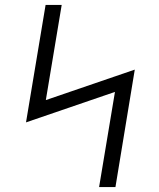

<svg xmlns="http://www.w3.org/2000/svg" viewBox="-20 -755 640 775"><path d="M380 0 444 -384 85 -261 164 -735H229L165 -351L524 -474L446 0Z"/></svg>

Font: Iosevka Etoile Light Oblique
Style: Regular
Weight: 300
Italic angle: -9°
Designer: Belleve Invis
Foundry: Belleve Invis
Version: Version 15.5.2; ttfautohint (v1.8.4)